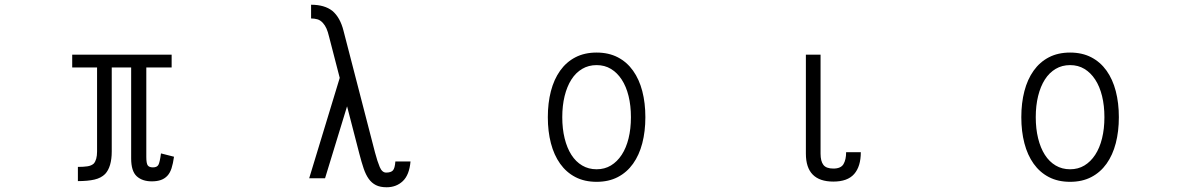

<svg xmlns="http://www.w3.org/2000/svg" viewBox="-20 -713 5040 811"><path d="M715 -51Q711 -22 704.5 -2Q698 18 686.5 30Q675 42 659 47.5Q643 53 621 53Q581 53 557.5 31.5Q534 10 534 -44V-428H452V-73Q452 -41 445 -17Q438 7 424 22Q407 39 379 45.5Q351 52 309 52V-8Q333 -8 349.5 -10.5Q366 -13 376 -22Q390 -38 390 -73V-428H285V-482H705V-428H598V-50Q598 -23 604 -14.5Q610 -6 626 -6Q643 -6 649 -16.5Q655 -27 660 -65Z M1714 -31Q1709 26 1681.5 52Q1654 78 1613 78Q1586 78 1568 69Q1550 60 1537.5 42.5Q1525 25 1516 -1.5Q1507 -28 1498 -63L1446 -264L1353 40H1286L1415 -384L1370 -558Q1365 -579 1359 -592.5Q1353 -606 1344 -616Q1333 -628 1320.5 -631.5Q1308 -635 1294 -635V-693Q1351 -693 1384 -667Q1417 -639 1431 -583L1564 -69Q1574 -31 1584 -7.5Q1594 16 1611 16Q1631 16 1639.5 7Q1648 -2 1650 -31Z M2645 -218Q2645 -267 2635 -307.5Q2625 -348 2606 -377Q2587 -406 2560.5 -422Q2534 -438 2500 -438Q2466 -438 2439 -422Q2412 -406 2393.5 -377Q2375 -348 2365 -307.5Q2355 -267 2355 -218Q2355 -169 2365 -128.5Q2375 -88 2393.5 -59Q2412 -30 2439 -14Q2466 2 2500 2Q2534 2 2560.5 -14Q2587 -30 2606 -59Q2625 -88 2635 -128.5Q2645 -169 2645 -218ZM2706 -218Q2706 -158 2693 -108Q2680 -58 2654 -21.5Q2628 15 2589.5 35Q2551 55 2500 55Q2449 55 2410.5 35Q2372 15 2346 -21.5Q2320 -58 2307 -108Q2294 -158 2294 -218Q2294 -278 2307 -328Q2320 -378 2346 -414.5Q2372 -451 2410.5 -471Q2449 -491 2500 -491Q2551 -491 2589.5 -471Q2628 -451 2654 -414.5Q2680 -378 2693 -328Q2706 -278 2706 -218Z M3616 -70Q3616 -10 3588 22Q3560 54 3500 54Q3384 54 3384 -64V-482H3446V-64Q3446 -32 3458 -16.5Q3470 -1 3500 -1Q3532 -1 3543 -20Q3554 -39 3554 -70Z M4645 -218Q4645 -267 4635 -307.5Q4625 -348 4606 -377Q4587 -406 4560.5 -422Q4534 -438 4500 -438Q4466 -438 4439 -422Q4412 -406 4393.5 -377Q4375 -348 4365 -307.5Q4355 -267 4355 -218Q4355 -169 4365 -128.5Q4375 -88 4393.5 -59Q4412 -30 4439 -14Q4466 2 4500 2Q4534 2 4560.5 -14Q4587 -30 4606 -59Q4625 -88 4635 -128.5Q4645 -169 4645 -218ZM4706 -218Q4706 -158 4693 -108Q4680 -58 4654 -21.5Q4628 15 4589.5 35Q4551 55 4500 55Q4449 55 4410.5 35Q4372 15 4346 -21.5Q4320 -58 4307 -108Q4294 -158 4294 -218Q4294 -278 4307 -328Q4320 -378 4346 -414.5Q4372 -451 4410.5 -471Q4449 -491 4500 -491Q4551 -491 4589.5 -471Q4628 -451 4654 -414.5Q4680 -378 4693 -328Q4706 -278 4706 -218Z"/></svg>

Font: NanumGothicCoding
Style: Regular
Weight: 400
Monospace: yes
Designer: Kwon Bruce; Nicolas Noh; Sung-woo Choi; Go-un Cha; Soo-hyun Park;
Foundry: NHN Corporation
Version: Version 2.000;PS 1;hotconv 1.0.49;makeotf.lib2.0.14853